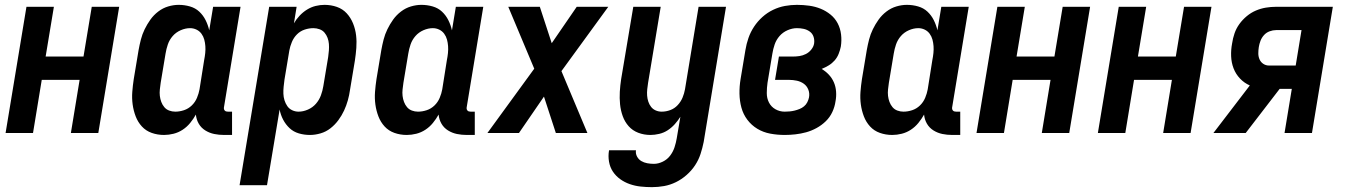

<svg xmlns="http://www.w3.org/2000/svg" viewBox="-20 -548 5540 791"><path d="M3 0 89 -520H202L168 -315H324L358 -520H471L385 0H272L308 -219H152L116 0Z M656 8Q629 8 605 -0.5Q581 -9 564.5 -27Q548 -45 539 -68.5Q530 -92 526.5 -117.5Q523 -143 525 -169.5Q527 -196 531 -222L551 -342Q555 -364 560.5 -385.5Q566 -407 576 -427.5Q586 -448 599.5 -467Q613 -486 632 -500.5Q651 -515 673 -521.5Q695 -528 716 -528Q740 -528 762.5 -521.5Q785 -515 801 -500Q817 -485 827 -465Q837 -445 842 -423L858 -520H971L903 -108Q902 -104 902.5 -100Q903 -96 905.5 -93Q908 -90 911.5 -89Q915 -88 919 -88H936V8H903Q882 8 862.5 4Q843 0 826 -10.5Q809 -21 799 -38Q789 -55 787 -76Q777 -58 763.5 -41.5Q750 -25 732.5 -13.5Q715 -2 695 3Q675 8 656 8ZM702 -88Q720 -88 738 -94Q756 -100 770 -113.5Q784 -127 791.5 -145Q799 -163 802 -180L821 -300Q824 -315 825.5 -329.5Q827 -344 826 -358Q825 -372 821.5 -385Q818 -398 810 -409Q802 -420 789.5 -426Q777 -432 763 -432Q744 -432 724.5 -423.5Q705 -415 691.5 -399.5Q678 -384 671.5 -365Q665 -346 662 -327L642 -207Q640 -193 638.5 -179.5Q637 -166 638.5 -153Q640 -140 644.5 -128Q649 -116 657 -106.5Q665 -97 677 -92.5Q689 -88 702 -88Z M967 215 1089 -520H1202L1191 -452Q1200 -468 1214 -483Q1228 -498 1245 -508.5Q1262 -519 1280.5 -523.5Q1299 -528 1317 -528Q1344 -528 1368 -519.5Q1392 -511 1408.5 -493Q1425 -475 1434.5 -451.5Q1444 -428 1447 -402.5Q1450 -377 1448 -350.5Q1446 -324 1442 -298L1422 -178Q1419 -156 1413 -134.5Q1407 -113 1397.5 -92.5Q1388 -72 1374 -53Q1360 -34 1341.5 -19.5Q1323 -5 1300.5 1.5Q1278 8 1257 8Q1233 8 1211 1.5Q1189 -5 1173 -20Q1157 -35 1146.5 -55Q1136 -75 1132 -97L1080 215ZM1210 -88Q1229 -88 1248.5 -96.5Q1268 -105 1281.5 -120.5Q1295 -136 1302 -155Q1309 -174 1312 -193L1332 -313Q1334 -327 1335 -340.5Q1336 -354 1335 -367Q1334 -380 1329.5 -392Q1325 -404 1317 -413.5Q1309 -423 1296.5 -427.5Q1284 -432 1271 -432Q1253 -432 1235 -426Q1217 -420 1203.5 -406.5Q1190 -393 1182.5 -375Q1175 -357 1172 -340L1152 -220Q1150 -205 1148.5 -190.5Q1147 -176 1147.5 -162Q1148 -148 1152 -135Q1156 -122 1163.5 -111Q1171 -100 1183.5 -94Q1196 -88 1210 -88Z M1656 8Q1629 8 1605 -0.5Q1581 -9 1564.5 -27Q1548 -45 1539 -68.5Q1530 -92 1526.5 -117.5Q1523 -143 1525 -169.5Q1527 -196 1531 -222L1551 -342Q1555 -364 1560.5 -385.5Q1566 -407 1576 -427.5Q1586 -448 1599.5 -467Q1613 -486 1632 -500.5Q1651 -515 1673 -521.5Q1695 -528 1716 -528Q1740 -528 1762.5 -521.5Q1785 -515 1801 -500Q1817 -485 1827 -465Q1837 -445 1842 -423L1858 -520H1971L1903 -108Q1902 -104 1902.5 -100Q1903 -96 1905.5 -93Q1908 -90 1911.5 -89Q1915 -88 1919 -88H1936V8H1903Q1882 8 1862.5 4Q1843 0 1826 -10.5Q1809 -21 1799 -38Q1789 -55 1787 -76Q1777 -58 1763.5 -41.5Q1750 -25 1732.5 -13.5Q1715 -2 1695 3Q1675 8 1656 8ZM1702 -88Q1720 -88 1738 -94Q1756 -100 1770 -113.5Q1784 -127 1791.5 -145Q1799 -163 1802 -180L1821 -300Q1824 -315 1825.5 -329.5Q1827 -344 1826 -358Q1825 -372 1821.5 -385Q1818 -398 1810 -409Q1802 -420 1789.5 -426Q1777 -432 1763 -432Q1744 -432 1724.5 -423.5Q1705 -415 1691.5 -399.5Q1678 -384 1671.5 -365Q1665 -346 1662 -327L1642 -207Q1640 -193 1638.5 -179.5Q1637 -166 1638.5 -153Q1640 -140 1644.5 -128Q1649 -116 1657 -106.5Q1665 -97 1677 -92.5Q1689 -88 1702 -88Z M2118 0H1988L2181 -265L2074 -520H2204L2253 -370L2356 -520H2486L2293 -255L2400 0H2270L2221 -150Z M2666 223Q2642 223 2619 220.5Q2596 218 2574.5 210.5Q2553 203 2535 190Q2517 177 2505 159Q2493 141 2489 118Q2485 95 2489 72V71H2600Q2598 85 2604.5 97Q2611 109 2622 115.5Q2633 122 2646.5 124.5Q2660 127 2674 127Q2692 127 2710.5 118Q2729 109 2741 93Q2753 77 2759 58.5Q2765 40 2768 22L2783 -67Q2773 -51 2760 -36.5Q2747 -22 2731 -11.5Q2715 -1 2696 3.5Q2677 8 2660 8Q2633 8 2609.5 -1Q2586 -10 2570 -28Q2554 -46 2545.5 -69.5Q2537 -93 2534.5 -118.5Q2532 -144 2533.5 -170Q2535 -196 2539 -222L2589 -520H2702L2650 -207Q2648 -194 2646.5 -180.5Q2645 -167 2646 -154Q2647 -141 2651 -129Q2655 -117 2662.5 -107.5Q2670 -98 2681.5 -93Q2693 -88 2706 -88Q2724 -88 2741.5 -94.5Q2759 -101 2772 -115Q2785 -129 2792 -146Q2799 -163 2802 -180L2858 -520H2971L2879 37Q2874 62 2866 86.5Q2858 111 2843.5 133Q2829 155 2808.5 173Q2788 191 2764.5 202.5Q2741 214 2716 218.5Q2691 223 2666 223Z M3213 8Q3182 8 3153 2.5Q3124 -3 3100 -17.5Q3076 -32 3059 -54.5Q3042 -77 3034.5 -104.5Q3027 -132 3026.5 -162Q3026 -192 3031 -222L3051 -342Q3055 -367 3063.5 -391.5Q3072 -416 3086.5 -438Q3101 -460 3121 -478Q3141 -496 3165 -507.5Q3189 -519 3214 -523.5Q3239 -528 3263 -528Q3289 -528 3314 -524.5Q3339 -521 3361 -512Q3383 -503 3401.5 -488Q3420 -473 3431 -452Q3442 -431 3445 -406Q3448 -381 3444 -356Q3441 -341 3435 -326Q3429 -311 3418.5 -299Q3408 -287 3394 -278.5Q3380 -270 3365 -264Q3382 -254 3395 -240Q3408 -226 3415.5 -208.5Q3423 -191 3424.5 -170.5Q3426 -150 3422 -130Q3419 -108 3409 -86.5Q3399 -65 3382 -48.5Q3365 -32 3344 -20.5Q3323 -9 3301 -3Q3279 3 3256.5 5.5Q3234 8 3213 8ZM3213 -88Q3223 -88 3233.5 -89Q3244 -90 3254 -92.5Q3264 -95 3274 -99Q3284 -103 3292.5 -110Q3301 -117 3306 -127Q3311 -137 3313 -147Q3316 -164 3310 -179Q3304 -194 3291.5 -203Q3279 -212 3263 -215.5Q3247 -219 3230 -219H3173L3189 -315H3246Q3260 -315 3273.5 -317Q3287 -319 3300 -325.5Q3313 -332 3322.5 -344Q3332 -356 3334 -369Q3336 -384 3331.5 -397Q3327 -410 3316 -418Q3305 -426 3291.5 -429Q3278 -432 3263 -432Q3244 -432 3224.5 -423.5Q3205 -415 3191.5 -399.5Q3178 -384 3171.5 -365Q3165 -346 3162 -327L3142 -207Q3139 -186 3139 -164.5Q3139 -143 3148 -125.5Q3157 -108 3174.5 -98Q3192 -88 3213 -88Z M3656 8Q3629 8 3605 -0.5Q3581 -9 3564.5 -27Q3548 -45 3539 -68.5Q3530 -92 3526.5 -117.5Q3523 -143 3525 -169.5Q3527 -196 3531 -222L3551 -342Q3555 -364 3560.5 -385.5Q3566 -407 3576 -427.5Q3586 -448 3599.5 -467Q3613 -486 3632 -500.5Q3651 -515 3673 -521.5Q3695 -528 3716 -528Q3740 -528 3762.5 -521.5Q3785 -515 3801 -500Q3817 -485 3827 -465Q3837 -445 3842 -423L3858 -520H3971L3903 -108Q3902 -104 3902.5 -100Q3903 -96 3905.5 -93Q3908 -90 3911.5 -89Q3915 -88 3919 -88H3936V8H3903Q3882 8 3862.5 4Q3843 0 3826 -10.5Q3809 -21 3799 -38Q3789 -55 3787 -76Q3777 -58 3763.5 -41.5Q3750 -25 3732.5 -13.5Q3715 -2 3695 3Q3675 8 3656 8ZM3702 -88Q3720 -88 3738 -94Q3756 -100 3770 -113.5Q3784 -127 3791.5 -145Q3799 -163 3802 -180L3821 -300Q3824 -315 3825.5 -329.5Q3827 -344 3826 -358Q3825 -372 3821.5 -385Q3818 -398 3810 -409Q3802 -420 3789.5 -426Q3777 -432 3763 -432Q3744 -432 3724.5 -423.5Q3705 -415 3691.5 -399.5Q3678 -384 3671.5 -365Q3665 -346 3662 -327L3642 -207Q3640 -193 3638.5 -179.5Q3637 -166 3638.5 -153Q3640 -140 3644.5 -128Q3649 -116 3657 -106.5Q3665 -97 3677 -92.5Q3689 -88 3702 -88Z M4003 0 4089 -520H4202L4168 -315H4324L4358 -520H4471L4385 0H4272L4308 -219H4152L4116 0Z M4503 0 4589 -520H4702L4668 -315H4824L4858 -520H4971L4885 0H4772L4808 -219H4652L4616 0Z M5112 0H4979L5129 -196Q5106 -206 5088.5 -224.5Q5071 -243 5062 -266.5Q5053 -290 5052 -316.5Q5051 -343 5056 -369Q5059 -390 5066 -410.5Q5073 -431 5086 -449Q5099 -467 5116.5 -481.5Q5134 -496 5154 -504.5Q5174 -513 5195 -516.5Q5216 -520 5237 -520H5471L5385 0H5272L5302 -182H5252ZM5318 -278 5342 -424H5237Q5224 -424 5210.5 -419Q5197 -414 5187.5 -403.5Q5178 -393 5173 -380Q5168 -367 5166 -354Q5164 -341 5164 -328Q5164 -315 5169 -303.5Q5174 -292 5184.5 -285Q5195 -278 5208 -278Z"/></svg>

Font: Iosevka Custom
Style: Bold Italic
Weight: 700
Italic angle: -9°
Designer: Belleve Invis
Foundry: Belleve Invis
Version: Version 30.3.1; ttfautohint (v1.8.3)